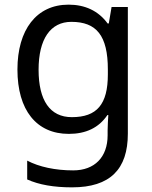

<svg xmlns="http://www.w3.org/2000/svg" viewBox="-20 -632 655 826"><path d="M275 -612C137 -612 55 -504 55 -333C55 -158 137 -56 276 -56C349 -56 405 -82 442 -137H446C445 -125 443 -87 443 -71V-50C443 44 387 101 295 101C218 101 148 86 97 59V140C148 163 212 174 290 174C454 174 530 96 530 -57V-602H460L448 -531H443C403 -586 345 -612 275 -612ZM287 -538C395 -538 444 -479 444 -333V-312C444 -183 397 -128 289 -128C195 -128 146 -200 146 -332C146 -464 197 -538 287 -538Z"/></svg>

Font: Noto Sans Malayalam UI
Style: Regular
Weight: 400
Designer: Jelle Bosma - Monotype Design Team
Foundry: Monotype Imaging Inc.
Version: Version 2.104